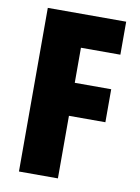

<svg xmlns="http://www.w3.org/2000/svg" viewBox="-82 -770 600 825"><g transform="rotate(10 218.0 -357.0)"><path d="M229 0V-273H388V-417H229V-570H401V-714H59V0Z"/></g></svg>

Font: Noto Sans Lao Looped ExtraCondensed Black
Style: Regular
Weight: 900
Width: 2
Designer: Mark Frömberg, Ben Mitchell
Foundry: The Fontpad Ltd
Version: Version 1.002